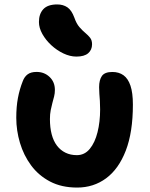

<svg xmlns="http://www.w3.org/2000/svg" viewBox="-20 -836 676 866"><path d="M327.8 10Q257.4 10 205.6 -17.3Q153.8 -44.6 120.2 -90.2Q86.6 -135.8 70 -191.7Q53.4 -247.6 53.4 -304.6Q53.4 -354.8 60.9 -394.3Q68.4 -433.8 82.6 -469.6Q90 -489.8 104.7 -500.7Q119.4 -511.6 145 -511.6Q179.8 -511.6 203.7 -488.9Q227.6 -466.2 227.6 -430.2Q227.6 -415 224.1 -401.1Q220.6 -387.2 216.4 -372Q212.2 -356.8 208.7 -338.9Q205.2 -321 205.2 -299Q205.2 -260.6 213.1 -230.3Q221 -200 236.8 -179.2Q252.6 -158.4 275.3 -147.3Q298 -136.2 326.6 -136.2Q361.6 -136.2 384.9 -164.5Q408.2 -192.8 419.9 -239.7Q431.6 -286.6 431.6 -342.4Q431.6 -364.4 430.5 -381.1Q429.4 -397.8 428.2 -412.3Q427 -426.8 427 -442.8Q427 -475.4 439.7 -493.4Q452.4 -511.4 486.8 -511.4Q516.4 -511.4 537 -496.6Q557.6 -481.8 568.5 -449.5Q579.4 -417.2 579.4 -364.2Q579.4 -239.4 547.3 -156.5Q515.2 -73.6 458.6 -31.8Q402 10 327.8 10ZM324.4 -580.8Q295.8 -580.8 266 -595Q236.2 -609.2 211.4 -632.1Q186.6 -655 171.1 -682.6Q155.6 -710.2 155.6 -736.8Q155.6 -773.2 175.4 -794.6Q195.2 -816 238.2 -816Q264.6 -816 283.8 -803.1Q303 -790.2 315.4 -756.4Q324.8 -729.2 338.3 -713.7Q351.8 -698.2 364.7 -687.5Q377.6 -676.8 386.4 -665.7Q395.2 -654.6 395.2 -636.2Q395.2 -611.2 377.8 -596Q360.4 -580.8 324.4 -580.8Z"/></svg>

Font: Shantell Sans Light
Style: Regular
Weight: 300
Designer: Stephen Nixon, Anya Danilova, Shantell Martin
Foundry: Arrow Type
Version: Version 1.011;[c5ecc13dd]